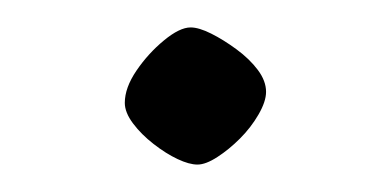

<svg xmlns="http://www.w3.org/2000/svg" viewBox="-20 -110 283 140"><path d="M124 10Q118 10 109.5 6Q101 2 92 -5Q83 -12 77 -20Q71 -28 71 -35Q71 -46 79.5 -58.5Q88 -71 99.5 -80.5Q111 -90 119 -90Q125 -90 134 -85.5Q143 -81 152.5 -74Q162 -67 168 -59Q174 -51 174 -43Q174 -36 168.5 -26.5Q163 -17 155 -9Q147 -1 138.5 4.5Q130 10 124 10Z"/></svg>

Font: Ancizar Serif Light
Style: Regular
Weight: 300
Designer: Cesar Puertas, Viviana Monsalve, Julian Moncada, Julian Prieto, Jose Castro, Felipe Aragon, Mariel Hernandez, Sara Alarc
Version: Version 8.100